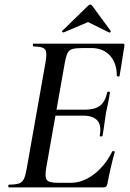

<svg xmlns="http://www.w3.org/2000/svg" viewBox="-20 -815 565 835"><path d="M19 0Q16 0 16 -6Q16 -12 19 -12Q47 -12 62 -17Q77 -22 84 -37Q91 -52 96 -81L178 -544Q186 -587 176 -600Q166 -613 125 -613Q123 -613 123 -619Q123 -625 125 -625H515Q523 -625 521 -616Q518 -597 514 -572Q510 -547 506.5 -523.5Q503 -500 500 -485Q499 -481 493.5 -482.5Q488 -484 488 -486Q488 -541 458 -573.5Q428 -606 378 -606H337Q308 -606 294 -601.5Q280 -597 273.5 -583.5Q267 -570 262 -543L181 -85Q174 -44 184 -32Q194 -20 233 -20H288Q340 -20 388.5 -57Q437 -94 468 -156Q470 -159 475.5 -157.5Q481 -156 479 -154Q471 -126 462 -87Q453 -48 447 -15Q444 0 431 0ZM426 -225Q425 -221 419 -221.5Q413 -222 414 -226Q422 -271 403 -291.5Q384 -312 342 -312H183L186 -338H349Q392 -338 414.5 -355Q437 -372 446 -412Q447 -417 453 -416.5Q459 -416 458 -411Q453 -380 449 -362Q445 -344 441 -325Q437 -301 434 -277Q431 -253 426 -225ZM257 -674Q255 -673 251.5 -676Q248 -679 251 -681L363 -790Q367 -795 372.5 -795Q378 -795 381 -790L461 -681Q463 -679 460 -675.5Q457 -672 454 -674L363 -719Z"/></svg>

Font: Cormorant Light SemiBold
Style: Italic
Weight: 600
Italic angle: -10°
Version: Version 4.000